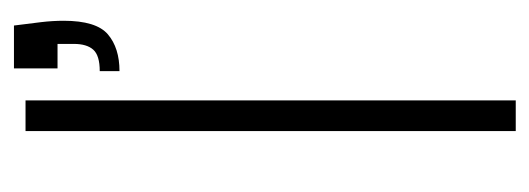

<svg xmlns="http://www.w3.org/2000/svg" viewBox="-268 -510 777 282"><g transform="rotate(-90 121.0 -368.5)"><path d="M70 0V-720H115V0ZM158 -582V-611Q181 -611 189.5 -620.5Q198 -630 198 -649V-673H162V-737H225Q228 -714 230 -697Q232 -680 232 -664Q232 -616 212 -599Q192 -582 158 -582Z"/></g></svg>

Font: DM Sans 18pt ExtraLight
Style: Regular
Weight: 250
Designer: Colophon Foundry, Jonny Pinhorn
Foundry: Colophon Foundry
Version: Version 4.004;gftools[0.9.30]